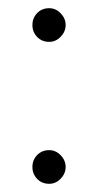

<svg xmlns="http://www.w3.org/2000/svg" viewBox="-20 -442 239 468"><path d="M100 -76Q116 -76 128 -63.5Q140 -51 140 -35Q140 -19 128 -6.5Q116 6 100 6Q82 6 70.5 -6Q59 -18 59 -35Q59 -52 70.5 -64Q82 -76 100 -76ZM100 -422Q116 -422 128 -409.5Q140 -397 140 -381Q140 -365 128 -352.5Q116 -340 100 -340Q82 -340 70.5 -352Q59 -364 59 -381Q59 -398 70.5 -410Q82 -422 100 -422Z"/></svg>

Font: Terminal Dosis
Style: Light
Weight: 300
Designer: EdgarTolentino, PabloImpallari, IginoMarini
Foundry: EdgarTolentino, PabloImpallari, IginoMarini
Version: Version 1.006